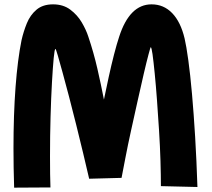

<svg xmlns="http://www.w3.org/2000/svg" viewBox="-20 -811 973 883"><path d="M45 52Q42 -42 42 -129Q42 -284 51.5 -410.5Q61 -537 79 -626Q88 -666 103.5 -704Q119 -742 148 -766.5Q177 -791 224 -791Q271 -791 303.5 -766.5Q336 -742 356 -708Q376 -674 386 -643Q411 -569 428 -494.5Q445 -420 458 -353Q468 -402 480 -457Q492 -512 504.5 -560.5Q517 -609 528 -642Q576 -791 677 -791Q733 -791 772 -750.5Q811 -710 829 -634Q837 -600 846 -534.5Q855 -469 863 -379Q871 -289 877.5 -181Q884 -73 888 49L720 45Q720 -5 718 -71.5Q716 -138 711.5 -210Q707 -282 702 -350Q697 -418 691.5 -473.5Q686 -529 681.5 -561.5Q677 -594 673 -594Q672 -594 663 -560.5Q654 -527 641 -471Q628 -415 613 -347.5Q598 -280 583 -212Q568 -144 557 -86.5Q546 -29 539 7L390 11Q378 -42 362.5 -106Q347 -170 330.5 -237Q314 -304 297.5 -366.5Q281 -429 267.5 -478.5Q254 -528 245.5 -557Q237 -586 235 -586Q231 -586 227 -544.5Q223 -503 219 -432.5Q215 -362 212.5 -274Q210 -186 210 -92Q210 -47 210.5 -10Q211 27 212 51Z"/></svg>

Font: KN Bobohei
Style: Bold
Weight: 700
Designer: Kingnam Type Foundry
Version: Version 1.710;March 18, 2023